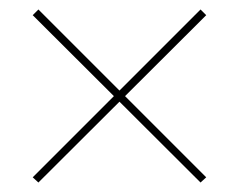

<svg xmlns="http://www.w3.org/2000/svg" viewBox="-20 -545 504 405"><path d="M61 -160 49 -171 403 -525 415 -513ZM403 -160 49 -513 61 -525 415 -171Z"/></svg>

Font: Montagu Slab 144pt Thin
Style: Regular
Weight: 250
Version: Version 1.000